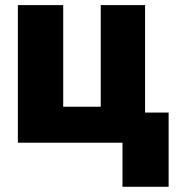

<svg xmlns="http://www.w3.org/2000/svg" viewBox="-20 -550 692 740"><path d="M539.1 -116.2H629.9V169.9H452.1V0H48.8V-530.3H223.6V-138.7H368.2V-530.3H539.1Z"/></svg>

Font: Pretendard GOV Black
Style: Regular
Weight: 900
Designer: Base glyphs from Inter by Rasmus Andersson; Hangeul glyphs from Noto Sans CJK(Source Han Sans) by Jang Soo-young and Kan
Foundry: Kil Hyung-jin
Version: Version 1.309